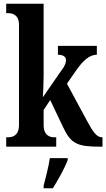

<svg xmlns="http://www.w3.org/2000/svg" viewBox="-20 -780 565 1021"><path d="M13 0H279V-50H268C247 -50 212 -58 212 -116V-195L247 -248L315 -105C357 -15 391 0 513 0H525V-50H521C495 -50 473 -80 444 -135L336 -335L381 -400C422 -460 457 -489 495 -489V-536H288V-489C315 -489 331 -478 331 -461C331 -451 329 -434 307 -406L208 -263C209 -273 212 -342 212 -377V-760H13V-710H24C45 -710 81 -702 81 -648V-116C81 -58 46 -50 24 -50H13ZM212 208V221H261C288 178 325 113 340 71V61H245C239 107 222 166 212 208Z"/></svg>

Font: Noto Serif Devanagari ExtraCondensed
Style: Bold
Weight: 700
Width: 2
Designer: Universal Thirst, Indian Type Foundry and the Monotype Design Team
Foundry: Monotype Imaging Inc.
Version: Version 2.004